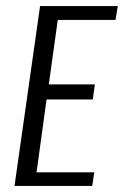

<svg xmlns="http://www.w3.org/2000/svg" viewBox="-20 -611 407 631"><path d="M27.7 0 111.7 -591H367.1L359.7 -545.5H169.9L140.4 -333.7H291.7L285 -284.2H133L100.1 -44.6H289.9L283.1 0Z"/></svg>

Font: Alumni Sans SC Thin
Style: Italic
Weight: 100
Italic angle: -8°
Designer: Robert E. Leuschke
Foundry: Robert E. Leuschke
Version: Version 1.016